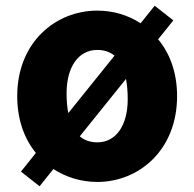

<svg xmlns="http://www.w3.org/2000/svg" viewBox="-20 -620 677 669"><path d="M212 -295C212 -385 252 -446 319 -446C343 -446 363 -439 379 -426L218 -226C214 -246 212 -269 212 -295ZM118 29 166 -31C211 -2 264 14 319 14C463 14 597 -96 597 -285C597 -367 572 -434 531 -483L584 -549L519 -600L470 -539C425 -568 373 -583 319 -583C174 -583 40 -473 40 -285C40 -203 65 -136 105 -87L53 -22ZM319 -124C295 -124 274 -131 258 -145L419 -345C423 -324 425 -301 425 -274C425 -184 385 -124 319 -124Z"/></svg>

Font: Source Han Sans HK Heavy
Style: Regular
Weight: 900
Designer: Ryoko NISHIZUKA 西塚涼子 (kana, bopomofo & ideographs); Paul D. Hunt (Latin, Greek & Cyrillic); Sandoll Communications 산돌커뮤니
Foundry: Adobe
Version: Version 2.000;hotconv 1.0.107;makeotfexe 2.5.65593